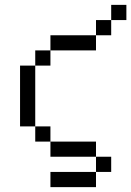

<svg xmlns="http://www.w3.org/2000/svg" viewBox="-20 -645 540 790"><path d="M437.5 62.5V0H375V62.5H187.5V125H375V62.5ZM500 -562.5V-625H437.5V-562.5H375V-500H187.5V-437.5H125V-375H62.5Q62.5 -375 62.5 -125H125V-62.5H187.5V0H375V-62.5H187.5V-125H125Q125 -125 125 -375H187.5V-437.5H375V-500H437.5V-562.5Z"/></svg>

Font: BFUnifontExMono
Style: Regular
Weight: 500
Version: Version 15.0.06